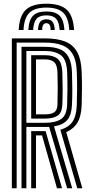

<svg xmlns="http://www.w3.org/2000/svg" viewBox="-20 -1005 480 1025"><path d="M227.5 -985.2Q302.5 -985.2 336.9 -952.6Q371.2 -920 375.5 -844.8H349.8Q346.2 -909 317.9 -936.8Q289.5 -964.5 227.5 -964.5Q165.5 -964.5 137 -936.8Q108.5 -909 105.5 -844.8H79.8Q83.5 -920 117.8 -952.6Q152 -985.2 227.5 -985.2ZM227.5 -943.8Q276.2 -943.8 298.6 -920.8Q321 -897.8 324 -844.8H298.2Q296 -886.5 279.6 -904.8Q263.2 -923 227.5 -923Q191.8 -923 175.4 -904.8Q159 -886.5 157 -844.8H131.2Q134 -897.8 156.2 -920.8Q178.5 -943.8 227.5 -943.8ZM227.5 -902Q249.8 -902 260.2 -888.8Q270.8 -875.5 272.5 -844.8H250Q250.5 -864.2 244.4 -872.8Q238.2 -881.2 227.5 -881.2Q217.2 -881.2 211.1 -872.8Q205 -864.2 205.2 -844.8H182.8Q184.2 -875.5 194.6 -888.8Q205 -902 227.5 -902ZM43.2 0V-800H221.8Q283.8 -800 326.1 -783.9Q368.5 -767.8 391 -728.9Q413.5 -690 416 -621.5Q417.8 -572.5 417.6 -530.9Q417.5 -489.2 416 -444Q413.8 -385.5 394.5 -352Q375.2 -318.5 333.8 -299.2L419.5 0H392.5L302 -312.5Q347 -325 367.5 -355.9Q388 -386.8 390 -444.8Q391.5 -488.2 391.6 -530.2Q391.8 -572.2 390 -620.5Q388 -681.8 368 -715.9Q348 -750 311.2 -763.8Q274.5 -777.5 221.8 -777.5H69V0ZM146.5 0V-304.8H192.2Q200.2 -304.8 208.1 -304.8Q216 -304.8 223.5 -304.8L311.2 0H284.2L204.5 -282.2Q201.8 -282.2 198.9 -282.2Q196 -282.2 193.2 -282.2H172.2V0ZM94.8 0V-755H221.8Q265.8 -755 296.9 -743.4Q328 -731.8 345.1 -702.2Q362.2 -672.8 364.2 -619.8Q365.8 -574.2 366 -531.6Q366.2 -489 364.2 -445.8Q362 -392.2 339.8 -365.4Q317.5 -338.5 268.5 -330.2L365.5 0H338.5L242.2 -327.8Q237.8 -327.5 232.6 -327.4Q227.5 -327.2 221.5 -327.2H120.8V0ZM120.8 -349.5H221.5Q276 -349.5 306.1 -369.4Q336.2 -389.2 338.5 -446.5Q340 -490.2 340.1 -531.4Q340.2 -572.5 338.5 -619Q336 -686.2 305.8 -709.5Q275.5 -732.8 221.8 -732.8H120.8ZM146.5 -372V-710.2H221.8Q264.2 -710.2 287.5 -691.2Q310.8 -672.2 312.8 -618Q314.2 -574.5 314.4 -533.2Q314.5 -492 312.8 -447.5Q311 -403 287.8 -387.5Q264.5 -372 221.5 -372ZM172.2 -394.5H221.5Q253 -394.5 269.5 -405.6Q286 -416.8 286.8 -448.2Q288.2 -499.8 288.1 -539.2Q288 -578.8 286.8 -617.2Q285.8 -656.8 270.1 -672.2Q254.5 -687.8 221.8 -687.8H172.2Z"/></svg>

Font: Big Shoulders Inline Display Thin ExtraBold
Style: Regular
Weight: 800
Version: Version 2.002